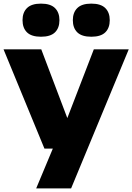

<svg xmlns="http://www.w3.org/2000/svg" viewBox="-22 -821 732 1061"><path d="M223.5 0 -2.5 -548.5H206L350 -168.5L496.5 -548.5H689.5L371 220H178L270 0ZM482.5 -618Q430 -618 405.2 -642.2Q380.5 -666.5 380.5 -709.5Q380.5 -752 405.2 -776.5Q430 -801 482.5 -801Q535 -801 559.8 -776.5Q584.5 -752 584.5 -709.5Q584.5 -666.5 559.8 -642.2Q535 -618 482.5 -618ZM204.5 -618Q152 -618 127.2 -642.2Q102.5 -666.5 102.5 -709.5Q102.5 -752 127.2 -776.5Q152 -801 204.5 -801Q257 -801 281.8 -776.5Q306.5 -752 306.5 -709.5Q306.5 -666.5 281.8 -642.2Q257 -618 204.5 -618Z"/></svg>

Font: Encode Sans Expanded ExtraBold
Style: Regular
Weight: 800
Width: 7
Designer: Multiple Designers
Foundry: Impallari Type
Version: Version 3.000; ttfautohint (v1.8.3) -l 8 -r 50 -G 200 -x 14 